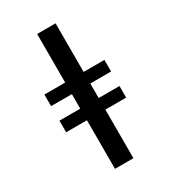

<svg xmlns="http://www.w3.org/2000/svg" viewBox="-229 -936 1057 1191"><g transform="rotate(-30 300.0 -340.0)"><path d="M234 143V-205H85V-288H234V-392H85V-475H234V-823H366V-475H515V-392H366V-288H515V-205H366V143Z"/></g></svg>

Font: Iosevka HT Extrabold Extended
Style: Regular
Weight: 800
Width: 7
Monospace: yes
Designer: Belleve Invis
Foundry: Belleve Invis
Version: Version 32.3.0; ttfautohint (v1.8.4)